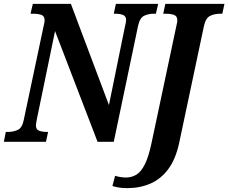

<svg xmlns="http://www.w3.org/2000/svg" viewBox="-40 -734 1182 994"><path d="M-20 0 -10 -51H2Q29 -51 52 -61.5Q75 -72 83 -113L185 -595Q188 -607 189.5 -615.5Q191 -624 191 -629Q191 -651 174 -657Q157 -663 130 -663H118L130 -714H327L524 -190L607 -597Q609 -606 611 -615Q613 -624 613 -629Q613 -651 596 -657Q579 -663 557 -663H549L560 -714H779L767 -663H756Q729 -663 706.5 -652.5Q684 -642 675 -601L549 0H465L245 -573L151 -118Q146 -91 146 -85Q146 -63 163 -57Q180 -51 202 -51H209L198 0ZM619 240Q594 240 576.5 237Q559 234 542 229L556 176Q567 180 583 182.5Q599 185 612 185Q642 185 666.5 170Q691 155 710.5 115.5Q730 76 745 4L874 -604Q878 -619 878 -629Q878 -651 860.5 -657Q843 -663 817 -663H805L816 -714H1122L1111 -663H1100Q1071 -663 1048 -652Q1025 -641 1016 -600L888 4Q870 89 831.5 141Q793 193 738.5 216.5Q684 240 619 240Z"/></svg>

Font: Noto Serif Condensed
Style: Bold Italic
Weight: 700
Width: 3
Italic angle: -12°
Designer: Monotype Design Team
Foundry: Monotype Imaging Inc.
Version: Version 2.014